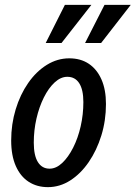

<svg xmlns="http://www.w3.org/2000/svg" viewBox="-20 -760 558 790"><path d="M177 10Q132 10 98 -12Q64 -34 45 -77Q26 -120 26 -182Q26 -249 44.5 -310Q63 -371 96 -418.5Q129 -466 172.5 -493Q216 -520 265 -520Q312 -520 345.5 -497.5Q379 -475 397.5 -433Q416 -391 416 -332Q416 -264 397 -202.5Q378 -141 345 -93Q312 -45 269 -17.5Q226 10 177 10ZM184 -66Q211 -66 236 -89.5Q261 -113 281 -152.5Q301 -192 312 -240.5Q323 -289 323 -340Q323 -391 306 -417.5Q289 -444 257 -444Q230 -444 205 -421Q180 -398 160.5 -359Q141 -320 130 -272Q119 -224 119 -173Q119 -120 136 -93Q153 -66 184 -66ZM233 -583H168L247 -740H356ZM396 -583H330L410 -740H518Z"/></svg>

Font: Instrument Sans Condensed Medium
Style: Italic
Weight: 500
Width: 3
Italic angle: -13°
Designer: Rodrigo Fuenzalida
Foundry: fragTYPE
Version: Version 1.000;gftools[0.9.28]